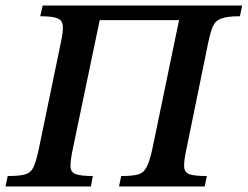

<svg xmlns="http://www.w3.org/2000/svg" viewBox="-38 -677 899 697"><path d="M292 0H-18L-10 -38Q33 -38 53.5 -44Q74 -50 83.5 -70Q93 -90 102 -132L183 -523Q192 -563 190 -583.5Q188 -604 169.5 -611Q151 -618 108 -618L117 -657H841L833 -618Q787 -618 765.5 -610Q744 -602 735 -581.5Q726 -561 718 -523L639 -137Q629 -92 630.5 -71Q632 -50 651 -44Q670 -38 713 -38L705 0H394L402 -38Q442 -38 462.5 -43.5Q483 -49 494 -70Q505 -91 515 -136L612 -604H324L226 -135Q217 -92 218 -71.5Q219 -51 238 -44.5Q257 -38 299 -38Z"/></svg>

Font: STIX Two Text SemiBold
Style: Italic
Weight: 600
Italic angle: -12°
Designer: Ross Mills, John Hudson & Paul Hanslow, Tiro Typeworks Ltd; with prior portions MicroPress Inc. and Coen Hoffman, Elsevi
Foundry: Tiro Typeworks Ltd
Version: Version 2.13 b171